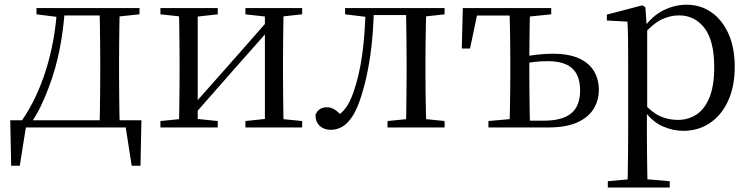

<svg xmlns="http://www.w3.org/2000/svg" viewBox="-20 -551 3245 830"><path d="M545.9 0H70.9L95.2 -21.1L65.5 165.4H28.3L24.3 -31.1H591.3L587.3 165.4H549.3L520.2 -21.5ZM410.1 0Q411.3 -24.4 411.8 -65.3Q412.3 -106.3 412.8 -150.3Q413.3 -194.3 413.3 -228.5V-288.3Q413.3 -321.7 412.8 -365.7Q412.3 -409.7 411.8 -450.7Q411.3 -491.8 410.1 -516H497.7Q496.7 -491.8 496.2 -450.7Q495.7 -409.7 495.2 -365.7Q494.7 -321.7 494.7 -288.3V-228.5Q494.7 -194.3 495.2 -150.3Q495.7 -106.3 496.2 -65.3Q496.7 -24.4 497.7 0ZM137.7 -489.1V-516H239.7V-477.4H230.6ZM455.1 -477.4V-516H583.1V-489.1L471.5 -477.4ZM74.8 -30.4Q139.2 -123.1 178.8 -249.2Q218.4 -375.4 226.8 -516H260.6Q255 -425.3 237.6 -337.1Q220.2 -248.8 189.2 -169.3Q174.3 -128.8 155.7 -90.6Q137.1 -52.5 114.1 -19.1V-6.8ZM239.7 -484.1V-516H456.9V-484.1Z M673.5 0V-27.8L781.7 -38.6H816.3L921.3 -27.8V0ZM1040.9 0V-27.8L1143.6 -38.6H1178L1286.2 -27.8V0ZM753.1 0Q754.3 -24.4 754.8 -65.3Q755.3 -106.3 755.8 -150.3Q756.3 -194.3 756.3 -228.5V-288.3Q756.3 -321.7 755.8 -365.7Q755.3 -409.7 754.8 -450.7Q754.3 -491.8 753.1 -516H834.7V0ZM812.1 -46.9 776.9 -65.8H788.3L965.2 -265.6L1146 -470.9L1179.7 -451H1168.4L990.1 -249.4ZM1125.1 0V-516H1206.4Q1205.4 -491.8 1204.9 -450.7Q1204.4 -409.7 1203.9 -365.7Q1203.4 -321.7 1203.4 -288.3V-228.5Q1203.4 -194.3 1203.9 -150.3Q1204.4 -106.3 1204.9 -65.3Q1205.4 -24.4 1206.4 0ZM673.5 -489.1V-516H921.3V-489.1L817.1 -477.4H782.7ZM1040.9 -489.1V-516H1286.2V-489.1L1178.8 -477.4H1144.4Z M1409.7 10.2Q1380.6 10.2 1362.1 -7Q1343.7 -24.2 1343.7 -54.8Q1350.7 -71.3 1363.1 -79.3Q1375.4 -87.4 1393.3 -87.4Q1411.3 -87.4 1427.3 -77Q1443.4 -66.6 1461.6 -45.9V-35.9H1433V-46.1Q1458.7 -62.7 1475.5 -85.7Q1492.2 -108.6 1506.9 -149.1Q1532.7 -221.4 1545.6 -313.7Q1558.5 -406.1 1560.3 -516H1596.4Q1594.2 -403.6 1580.3 -308Q1566.4 -212.4 1542.6 -138.5Q1526 -84.3 1505.6 -51.4Q1485.2 -18.6 1461.2 -4.2Q1437.3 10.2 1409.7 10.2ZM1471.8 -489.1V-516H1575V-477.4H1567.8ZM1576.8 -486V-516H1767.9V-486ZM1655.2 0V-27.8L1763.9 -38.6H1796.3L1902 -27.8V0ZM1734.7 0Q1735.7 -24.4 1736.2 -65.3Q1736.7 -106.3 1737.2 -150.3Q1737.7 -194.3 1737.7 -228.5V-288.3Q1737.7 -321.7 1737.2 -365.7Q1736.7 -409.7 1736.2 -450.7Q1735.7 -491.8 1734.7 -516H1823.2Q1822.2 -491.8 1821.2 -450.7Q1820.2 -409.7 1819.7 -365.7Q1819.2 -321.7 1819.2 -288.3V-228.5Q1819.2 -194.3 1819.7 -150.3Q1820.2 -106.3 1821.2 -65.3Q1822.2 -24.4 1823.2 0ZM1778.5 -477.4V-516H1902V-489.1L1796.3 -477.4Z M2227.5 0V-29.4H2331.2Q2410.4 -29.4 2449 -60.8Q2487.7 -92.3 2487.7 -159.7Q2487.7 -224.7 2453.5 -255.6Q2419.4 -286.6 2346.6 -286.6Q2317.2 -286.6 2289.3 -283.2Q2261.5 -279.8 2233.3 -273.8V-304.8Q2267 -310.5 2301.2 -314.6Q2335.3 -318.7 2369.2 -318.7Q2439.8 -318.7 2483.6 -298.4Q2527.5 -278.1 2548.1 -242.8Q2568.7 -207.5 2568.7 -162.8Q2568.7 -117.1 2546.1 -80.3Q2523.5 -43.4 2475.3 -21.7Q2427.1 0 2349 0ZM2182.2 0Q2183.2 -24.4 2184.1 -65.3Q2185 -106.3 2185.5 -150.3Q2186 -194.3 2186 -228.5V-288.3Q2186 -321.7 2185.5 -365.7Q2185 -409.7 2184.1 -450.7Q2183.2 -491.8 2182.2 -516H2271.4Q2270.4 -491.8 2269.8 -450.7Q2269.2 -409.7 2268.7 -365.7Q2268.2 -321.7 2268.2 -288.3V-228.5Q2268.2 -194.3 2268.7 -150.3Q2269.2 -106.3 2269.8 -65.3Q2270.4 -24.4 2271.4 0ZM1976.2 -341.2 1980.7 -516H2227.9V-483.7H2007.6L2048.2 -513.4L2011.9 -341.2ZM2091.4 0V-27.8L2211.4 -38.6H2227.5V0ZM2227.9 -477.4V-516H2362.9V-489.1L2247.8 -477.4Z M2607.5 259.8V232.4L2718.7 222.2H2756.5L2875.2 232.4V259.8ZM2692.5 259.8Q2693.5 225.6 2694 185.1Q2694.5 144.5 2695 103.1Q2695.5 61.7 2695.5 26.7V-286.8Q2695.5 -338.2 2695 -379.5Q2694.5 -420.7 2692.5 -457.5L2603.5 -462.4V-487.9L2756.9 -528L2769.9 -519.6L2775.9 -435.3L2777.7 -430.1V-78.7L2776.5 -68.7V26.5Q2776.5 60.7 2777 102.2Q2777.5 143.7 2778 184.7Q2778.5 225.6 2779.5 259.8ZM2933.6 14.6Q2889.1 14.6 2844.2 -5.1Q2799.3 -24.9 2761.2 -77.1H2748.4L2762.3 -105.1Q2799.5 -63.7 2834.4 -48.2Q2869.2 -32.7 2910.5 -32.7Q2954.2 -32.7 2989.6 -55.1Q3025.1 -77.6 3046.3 -128.1Q3067.5 -178.6 3067.5 -260.8Q3067.5 -374.9 3025.5 -429.7Q2983.4 -484.5 2914.9 -484.5Q2877.4 -484.5 2840 -466.8Q2802.5 -449.1 2758.2 -398.2L2747.6 -425H2758.5Q2797.9 -481.5 2847.2 -506.1Q2896.6 -530.6 2947.3 -530.6Q3008.5 -530.6 3055.2 -498Q3102 -465.4 3129.1 -405.4Q3156.2 -345.3 3156.2 -262.6Q3156.2 -177.1 3127.5 -114.8Q3098.7 -52.4 3048.4 -18.9Q2998.2 14.6 2933.6 14.6Z"/></svg>

Font: Noto Serif JP
Style: Regular
Weight: 200
Designer: Ryoko NISHIZUKA 西塚涼子 (kana & ideographs); Frank Grießhammer (Latin, Greek & Cyrillic); Wenlong ZHANG 张文龙 (bopomofo); San
Foundry: Adobe
Version: Version 2.001;hotconv 1.1.0;makeotfexe 2.6.0